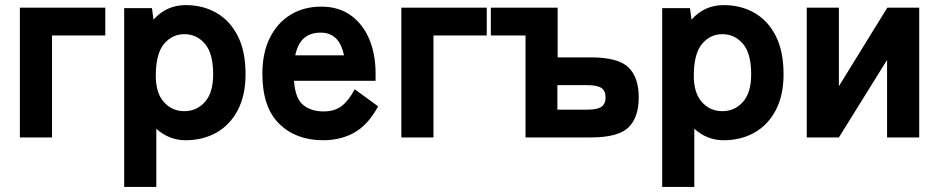

<svg xmlns="http://www.w3.org/2000/svg" viewBox="-20 -539 3684 753"><path d="M58 0V-509H393V-400H184V0Z M467 194V-507H576L582 -462Q633 -519 708 -519Q776 -519 829 -488.5Q882 -458 912.5 -398Q943 -338 943 -248Q943 -165 912.5 -107Q882 -49 829 -19Q776 11 708 11Q643 11 593 -34V194ZM703 -103Q751 -103 783.5 -139Q816 -175 816 -248Q816 -330 783.5 -367.5Q751 -405 703 -405Q655 -405 623 -366.5Q591 -328 591 -241Q591 -174 623 -138.5Q655 -103 703 -103Z M1247 11Q1141 11 1075 -53.5Q1009 -118 1009 -250Q1009 -332 1038.5 -391Q1068 -450 1120 -481.5Q1172 -513 1240 -513Q1308 -513 1355.5 -479Q1403 -445 1428 -386Q1453 -327 1453 -250V-222H1133Q1138 -152 1169.5 -127Q1201 -102 1249 -102Q1293 -102 1321 -124Q1349 -146 1371 -189L1463 -122Q1424 -50 1370.5 -19.5Q1317 11 1247 11ZM1138 -322H1329Q1311 -411 1238 -411Q1198 -411 1173 -390Q1148 -369 1138 -322Z M1554 0V-509H1889V-400H1680V0Z M2041 0V-400H1905V-509H2167V-314H2297Q2404 -314 2444.5 -275Q2485 -236 2485 -157Q2485 -78 2444.5 -39Q2404 0 2297 0ZM2166 -109H2284Q2322 -109 2338.5 -120Q2355 -131 2355 -157Q2355 -183 2338.5 -194Q2322 -205 2284 -205H2166Z M2577 194V-507H2686L2692 -462Q2743 -519 2818 -519Q2886 -519 2939 -488.5Q2992 -458 3022.5 -398Q3053 -338 3053 -248Q3053 -165 3022.5 -107Q2992 -49 2939 -19Q2886 11 2818 11Q2753 11 2703 -34V194ZM2813 -103Q2861 -103 2893.5 -139Q2926 -175 2926 -248Q2926 -330 2893.5 -367.5Q2861 -405 2813 -405Q2765 -405 2733 -366.5Q2701 -328 2701 -241Q2701 -174 2733 -138.5Q2765 -103 2813 -103Z M3144 0V-509H3270V-201L3460 -509H3585V0H3459V-304L3270 0Z"/></svg>

Font: Zen Kaku Gothic New Black
Style: Regular
Weight: 900
Designer: Yoshimichi Ohira
Foundry: Positype
Version: Version 1.001